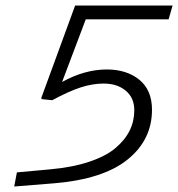

<svg xmlns="http://www.w3.org/2000/svg" viewBox="-20 -675 654 705"><path d="M538.1 -272Q538.1 -161.6 448.7 -89.4Q359.4 -17.1 179.2 -2L32.2 9.8L42 -42L164.1 -53.2Q246.1 -60.5 307.6 -81.1Q369.1 -101.6 404.3 -131.6Q439.5 -161.6 456.3 -196Q473.1 -230.5 473.1 -270Q473.1 -315.9 441.7 -342Q410.2 -368.2 360.8 -368.2Q319.8 -368.2 276.1 -354Q232.4 -339.8 171.9 -307.1L132.8 -311L131.8 -315.9L255.9 -654.8H613.8L599.1 -604H294.9L208 -374Q291 -419.9 372.1 -419.9Q445.3 -419.9 491.7 -382.1Q538.1 -344.2 538.1 -272Z"/></svg>

Font: IntelOne Mono Light
Style: Italic
Weight: 300
Italic angle: -16°
Designer: Fred Shallcrass
Foundry: Frere-Jones Type LLC
Version: Version 1.200;hotconv 1.1.0;makeotfexe 2.6.0;FJTRelease1.2